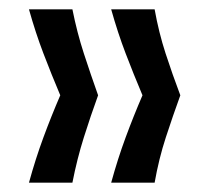

<svg xmlns="http://www.w3.org/2000/svg" viewBox="-20 -473 439 411"><path d="M311 -82H218Q232 -133 249 -179Q266 -225 285 -269Q266 -314 249 -358.5Q232 -403 218 -453H311Q320 -403 334.5 -358.5Q349 -314 366 -269Q350 -225 335 -179Q320 -133 311 -82ZM135 -82H42Q56 -133 73 -179Q90 -225 109 -269Q90 -314 73 -358.5Q56 -403 42 -453H135Q145 -403 159.5 -358.5Q174 -314 190 -269Q174 -225 159.5 -179Q145 -133 135 -82Z"/></svg>

Font: Bricolage Grotesque 12pt
Style: Regular
Weight: 400
Designer: Mathieu Triay
Foundry: Atelier Triay
Version: Version 1.001; ttfautohint (v1.8.4.7-5d5b);gftools[0.9.33.de